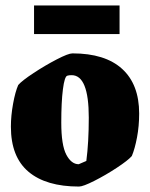

<svg xmlns="http://www.w3.org/2000/svg" viewBox="-20 -672 551 705"><path d="M20 -207Q20 -247 28 -291Q36 -335 47 -360Q61 -376 103.5 -404Q146 -432 188.5 -454Q231 -476 246 -476Q366 -476 428.5 -419Q491 -362 491 -255Q491 -209 483 -167Q475 -125 464 -99Q450 -83 409 -56Q368 -29 326.5 -8Q285 13 270 13Q149 13 84.5 -41.5Q20 -96 20 -207ZM297 -81Q306 -149 306 -240Q306 -396 243 -396Q233 -396 227 -394Q217 -391 211 -344Q205 -297 205 -222Q205 -139 223.5 -104Q242 -69 269 -69ZM105 -652H419V-547H105Z"/></svg>

Font: Grenze Black
Style: Regular
Weight: 900
Designer: Renata Polastri
Foundry: Omnibus-Type
Version: Version 1.002; ttfautohint (v1.8)